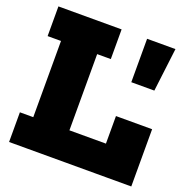

<svg xmlns="http://www.w3.org/2000/svg" viewBox="-135 -892 995 1018"><g transform="rotate(20 363.0 -382.5)"><path d="M23.5 -597.5V-765H380V-597.5H303V-167.5H580.5V0H23.5V-167.5H99V-597.5ZM713 -323V0H509V-323ZM524 -764.5H684L654 -519.5H524Z"/></g></svg>

Font: Hepta Slab ExtraBold
Style: Regular
Weight: 800
Designer: Michael LaGattuta
Foundry: Michael LaGattuta
Version: Version 1.102